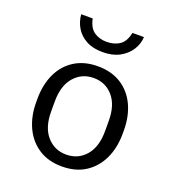

<svg xmlns="http://www.w3.org/2000/svg" viewBox="-135 -842 870 957"><g transform="rotate(20 300.0 -363.0)"><path d="M300 10Q228 10 176.5 -23.5Q125 -57 98 -115.5Q71 -174 71 -248V-264Q71 -340 98 -398Q125 -456 176.5 -488.5Q228 -521 300 -521Q373 -521 424.5 -488Q476 -455 503 -397Q530 -339 530 -264V-248Q530 -172 502.5 -114Q475 -56 424 -23Q373 10 300 10ZM300 -53Q363 -53 403 -99Q443 -145 443 -229V-283Q443 -367 403 -413Q363 -459 300 -459Q238 -459 197.5 -413Q157 -367 157 -283V-229Q157 -145 197.5 -99Q238 -53 300 -53ZM296 -595Q244 -595 208.5 -614.5Q173 -634 154 -666Q135 -698 132 -736H193Q203 -688 231 -669Q259 -650 297 -650Q338 -650 366 -669Q394 -688 404 -736H465Q463 -698 442 -666Q421 -634 384.5 -614.5Q348 -595 296 -595Z"/></g></svg>

Font: Chivo Mono Medium Light
Style: Regular
Weight: 300
Monospace: yes
Version: Version 1.008